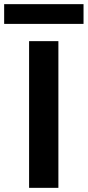

<svg xmlns="http://www.w3.org/2000/svg" viewBox="-76 -904 422 924"><path d="M0 0ZM0 0ZM205 0H64V-706H205ZM326 -789H-56V-884H326Z"/></svg>

Font: Ulagadi Sans SemiBold
Style: Regular
Weight: 600
Designer: Ninad Kale (Devanagari), Jonny Pinhorn (Latin)
Foundry: Indian Type Foundry
Version: Version 3.01;March 29, 2020;FontCreator 12.0.0.2522 64-bit; 